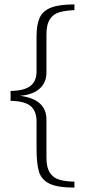

<svg xmlns="http://www.w3.org/2000/svg" viewBox="-20 -730 412 872"><path d="M146 -57V-177Q146 -226 119 -248.5Q92 -271 28 -272V-317Q90 -318 118 -339.5Q146 -361 146 -406V-566Q146 -619 160.5 -650Q175 -681 212 -695.5Q249 -710 318 -710V-684Q275 -682 248.5 -674Q222 -666 206.5 -642.5Q191 -619 191 -574V-402Q191 -354 159 -326.5Q127 -299 70 -295Q191 -280 191 -186V-14Q191 31 206.5 54.5Q222 78 249 86Q276 94 318 95V122Q241 122 204.5 104Q168 86 157 50Q146 14 146 -57Z"/></svg>

Font: Trirong ExtraLight
Style: Regular
Weight: 275
Designer: Katatrad Team
Foundry: CadsonDemak
Version: Version 1.001